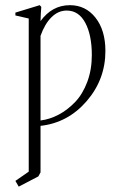

<svg xmlns="http://www.w3.org/2000/svg" viewBox="-20 -466 467 731"><path d="M51.3 244.6 38.6 222.7 89.4 187.5V-395.5L38.6 -407.2V-418L131.3 -446.3L137.2 -439.9Q135.3 -418 134.3 -385.7Q178.2 -446.3 246.1 -446.3Q306.2 -446.3 343.8 -398.4Q381.3 -350.6 381.3 -272Q381.3 -163.6 310.1 -81.1Q238.8 1.5 134.3 13.2V190.4L126 205.6ZM233.9 -425.8Q201.7 -425.8 176 -400.4Q150.4 -375 134.3 -329.6V-7.3Q169.9 -11.7 203.9 -29.8Q237.8 -47.9 266.4 -77.9Q294.9 -107.9 312.3 -154.3Q329.6 -200.7 329.6 -256.3Q329.6 -332.5 304.7 -379.2Q279.8 -425.8 233.9 -425.8Z"/></svg>

Font: Elstob ExtraLight
Style: Regular
Weight: 200
Designer: Peter S. Baker
Version: Version 1.015